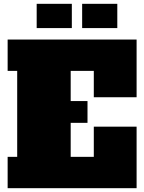

<svg xmlns="http://www.w3.org/2000/svg" viewBox="-20 -985 753 1005"><path d="M20 0V-164H70V-614H20V-778H695V-476H471V-614H350V-456H438V-342H350V-164H471V-322H695V0ZM172 -838V-965H356V-838ZM410 -838V-965H594V-838Z"/></svg>

Font: Alfa Slab One
Style: Regular
Weight: 400
Designer: JM Sole
Foundry: JM Sole
Version: Version 2.000